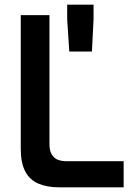

<svg xmlns="http://www.w3.org/2000/svg" viewBox="-20 -803 574 823"><path d="M234 0Q182 0 144.5 -16Q107 -32 88 -68.5Q69 -105 69 -165V-738H192V-185Q192 -157 202 -140.5Q212 -124 228.5 -118Q245 -112 265 -112H510V0ZM277 -582 268 -720V-783H381V-720L374 -582Z"/></svg>

Font: Exo Thin SemiBold
Style: Regular
Weight: 600
Version: Version 2.000